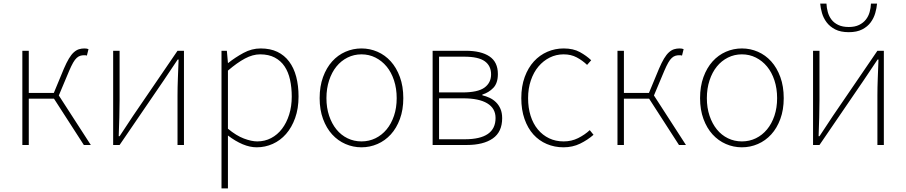

<svg xmlns="http://www.w3.org/2000/svg" viewBox="-20 -811 5069 1074"><path d="M488 0H449L282 -259H141V0H105V-527H141V-291H281L337 -426Q352 -461 365.5 -483.5Q379 -506 393 -518.5Q407 -531 421.5 -535.5Q436 -540 452 -540Q467 -540 475 -536L466 -500Q461 -502 458.5 -502Q456 -502 450 -502Q439 -502 429 -499Q419 -496 409 -487Q399 -478 389 -460.5Q379 -443 367 -415L309 -277Z M613 -527H649V-249Q649 -205 647.5 -154Q646 -103 644 -49H649Q666 -74 687 -106.5Q708 -139 725 -164L973 -527H1009V0H973V-277Q973 -322 975 -373Q977 -424 979 -478H974L897 -363L649 0H613Z M1255 -91Q1302 -52 1344.5 -36Q1387 -20 1419 -20Q1461 -20 1496.5 -38.5Q1532 -57 1557.5 -90.5Q1583 -124 1597.5 -170Q1612 -216 1612 -271Q1612 -321 1602.5 -364.5Q1593 -408 1572 -439.5Q1551 -471 1517 -489Q1483 -507 1435 -507Q1394 -507 1350 -483.5Q1306 -460 1255 -416ZM1219 -527H1249L1255 -459H1257Q1296 -490 1342 -515Q1388 -540 1438 -540Q1492 -540 1531.5 -521Q1571 -502 1597.5 -466.5Q1624 -431 1637 -381.5Q1650 -332 1650 -271Q1650 -204 1631 -151Q1612 -98 1580 -61.5Q1548 -25 1505.5 -6Q1463 13 1416 13Q1378 13 1337.5 -4Q1297 -21 1255 -53V243H1219Z M2002 13Q1955 13 1912.5 -5.5Q1870 -24 1838 -59Q1806 -94 1787 -145.5Q1768 -197 1768 -262Q1768 -328 1787 -380Q1806 -432 1838 -467.5Q1870 -503 1912.5 -521.5Q1955 -540 2002 -540Q2049 -540 2091.5 -521.5Q2134 -503 2166 -467.5Q2198 -432 2217 -380Q2236 -328 2236 -262Q2236 -197 2217 -145.5Q2198 -94 2166 -59Q2134 -24 2091.5 -5.5Q2049 13 2002 13ZM2002 -20Q2044 -20 2080 -37.5Q2116 -55 2142.5 -87Q2169 -119 2184 -163.5Q2199 -208 2199 -262Q2199 -316 2184 -361.5Q2169 -407 2142.5 -439Q2116 -471 2080 -489Q2044 -507 2002 -507Q1960 -507 1924 -489Q1888 -471 1862 -439Q1836 -407 1821 -361.5Q1806 -316 1806 -262Q1806 -208 1821 -163.5Q1836 -119 1862 -87Q1888 -55 1924 -37.5Q1960 -20 2002 -20Z M2400 -527H2585Q2671 -527 2718 -495.5Q2765 -464 2765 -397Q2765 -346 2739.5 -319.5Q2714 -293 2678 -282V-278Q2699 -273 2718.5 -264Q2738 -255 2754 -239.5Q2770 -224 2779.5 -202Q2789 -180 2789 -150Q2789 -73 2736.5 -36.5Q2684 0 2591 0H2400ZM2566 -294Q2653 -294 2690 -321Q2727 -348 2727 -395Q2727 -443 2691.5 -468.5Q2656 -494 2576 -494H2436V-294ZM2580 -32Q2752 -32 2752 -151Q2752 -205 2705.5 -233Q2659 -261 2571 -261H2436V-32Z M3132 13Q3082 13 3038.5 -5.5Q2995 -24 2963.5 -59Q2932 -94 2914 -145.5Q2896 -197 2896 -262Q2896 -328 2915 -380Q2934 -432 2966.5 -467.5Q2999 -503 3042 -521.5Q3085 -540 3133 -540Q3187 -540 3224 -519.5Q3261 -499 3287 -474L3264 -448Q3238 -473 3206 -490Q3174 -507 3133 -507Q3091 -507 3055 -489Q3019 -471 2992 -439Q2965 -407 2949.5 -361.5Q2934 -316 2934 -262Q2934 -208 2948 -163.5Q2962 -119 2988.5 -87Q3015 -55 3051.5 -37.5Q3088 -20 3133 -20Q3177 -20 3214 -38.5Q3251 -57 3279 -83L3300 -57Q3267 -28 3225 -7.5Q3183 13 3132 13Z M3817 0H3778L3611 -259H3470V0H3434V-527H3470V-291H3610L3666 -426Q3681 -461 3694.5 -483.5Q3708 -506 3722 -518.5Q3736 -531 3750.5 -535.5Q3765 -540 3781 -540Q3796 -540 3804 -536L3795 -500Q3790 -502 3787.5 -502Q3785 -502 3779 -502Q3768 -502 3758 -499Q3748 -496 3738 -487Q3728 -478 3718 -460.5Q3708 -443 3696 -415L3638 -277Z M4130 13Q4083 13 4040.5 -5.5Q3998 -24 3966 -59Q3934 -94 3915 -145.5Q3896 -197 3896 -262Q3896 -328 3915 -380Q3934 -432 3966 -467.5Q3998 -503 4040.5 -521.5Q4083 -540 4130 -540Q4177 -540 4219.5 -521.5Q4262 -503 4294 -467.5Q4326 -432 4345 -380Q4364 -328 4364 -262Q4364 -197 4345 -145.5Q4326 -94 4294 -59Q4262 -24 4219.5 -5.5Q4177 13 4130 13ZM4130 -20Q4172 -20 4208 -37.5Q4244 -55 4270.5 -87Q4297 -119 4312 -163.5Q4327 -208 4327 -262Q4327 -316 4312 -361.5Q4297 -407 4270.5 -439Q4244 -471 4208 -489Q4172 -507 4130 -507Q4088 -507 4052 -489Q4016 -471 3990 -439Q3964 -407 3949 -361.5Q3934 -316 3934 -262Q3934 -208 3949 -163.5Q3964 -119 3990 -87Q4016 -55 4052 -37.5Q4088 -20 4130 -20Z M4886 -791Q4884 -766 4876 -738Q4868 -710 4850.5 -686Q4833 -662 4803 -646.5Q4773 -631 4728 -631Q4682 -631 4652 -646.5Q4622 -662 4604 -686Q4586 -710 4578 -738Q4570 -766 4568 -791H4603Q4604 -767 4610.5 -743.5Q4617 -720 4631 -701.5Q4645 -683 4669 -671.5Q4693 -660 4728 -660Q4762 -660 4785.5 -671.5Q4809 -683 4823.5 -701.5Q4838 -720 4844.5 -743.5Q4851 -767 4852 -791ZM4528 -527H4564V-249Q4564 -205 4562.5 -154Q4561 -103 4559 -49H4564Q4581 -74 4602 -106.5Q4623 -139 4640 -164L4888 -527H4924V0H4888V-277Q4888 -322 4890 -373Q4892 -424 4894 -478H4889L4812 -363L4564 0H4528Z"/></svg>

Font: SpoqaHanSans
Style: Thin
Weight: 250
Designer: [Spoqa Han Sans] Dong-huui Kim \uAE40 \uB3D9 \uD718   [Noto Sans] Ryoko NISHIZUKA \u897F \u585A \u6DBC \u5B50  (kana & i
Foundry: Spoqa (http://bi.spoqa.com)
Version: Version 1.004;PS 1.004;hotconv 1.0.82;makeotf.lib2.5.63406